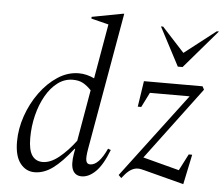

<svg xmlns="http://www.w3.org/2000/svg" viewBox="-53 -810 1030 881"><g transform="rotate(5 462.0 -370.0)"><path d="M137 10Q97 10 71 -23.5Q45 -57 45 -123Q45 -182 65.5 -241.5Q86 -301 122 -350.5Q158 -400 204 -430Q250 -460 301 -460Q319 -460 337.5 -455.5Q356 -451 372 -443L416 -695L336 -715V-723L479 -750H484L373 -119Q366 -79 369.5 -63.5Q373 -48 388 -48Q428 -48 464 -127L477 -122Q450 -52 418.5 -21Q387 10 354 10Q325 10 313 -14.5Q301 -39 310 -92L314 -113H311Q262 -50 221 -20Q180 10 137 10ZM104 -145Q104 -90 121 -65Q138 -40 170 -40Q206 -40 245 -71.5Q284 -103 320 -151L361 -387Q342 -407 323 -417.5Q304 -428 276 -428Q238 -428 206.5 -404.5Q175 -381 152 -340.5Q129 -300 116.5 -249.5Q104 -199 104 -145ZM536 2 523 -11 816 -399H633L599 -331H583L601 -450H871L879 -435L629 -101L796 -57L835 -133H851L822 5L638 -43Q630 -45 623 -46.5Q616 -48 609 -48Q579 -48 551 -16ZM750 -530 657 -707H667L770 -595L914 -707H924L772 -530Z"/></g></svg>

Font: Spectral Light
Style: Italic
Weight: 300
Italic angle: -10°
Designer: Jean-Baptiste Levee
Foundry: Production Type
Version: Version 2.001